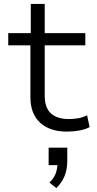

<svg xmlns="http://www.w3.org/2000/svg" viewBox="-20 -663 495 979"><path d="M321 8Q234 8 184.5 -37.5Q135 -83 135 -167V-432H22V-494H137V-643H208V-494H415V-432H208V-176Q208 -113 240 -84.5Q272 -56 330 -56Q356 -56 379 -60Q402 -64 424 -75L437 -15Q415 -3 384.5 2.5Q354 8 321 8ZM267 296 232 268Q255 246 264 221.5Q273 197 273 169L286 179H228V90H323V157Q323 200 309.5 234Q296 268 267 296Z"/></svg>

Font: Nunito Sans 7pt SemiExpanded Light
Style: Regular
Weight: 300
Width: 6
Designer: Vernon Adams
Foundry: Vernon Adams
Version: Version 3.101;gftools[0.9.27]